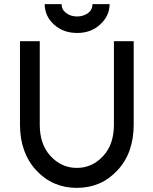

<svg xmlns="http://www.w3.org/2000/svg" viewBox="-20 -900 745 932"><path d="M197 -880Q197 -822 242 -781Q286 -740 355 -740Q422 -740 466 -781Q512 -823 512 -880H429Q429 -853 408 -837Q385 -820 354 -820Q323 -820 301 -837Q279 -853 279 -880ZM77 -700V-295Q77 -159 156 -73Q235 12 353 12Q471 12 550 -73Q590 -116 609.5 -171.5Q629 -227 629 -295V-700H533V-295Q533 -199 481 -143Q428 -85 353 -85Q278 -85 225 -143Q173 -199 173 -295V-700Z"/></svg>

Font: Unageo
Style: Medium
Weight: 500
Designer: Richard Sepsi
Foundry: Richard Sepsi
Version: Version 2.000